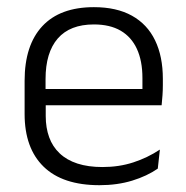

<svg xmlns="http://www.w3.org/2000/svg" viewBox="-20 -520 532 550"><path d="M265 10.5Q159.5 10.5 105 -42.5Q50.5 -95.5 50.5 -193.5V-288.5Q50.5 -390.5 101.2 -445Q152 -499.5 249 -499.5Q314 -499.5 358 -475Q402 -450.5 424.2 -404.5Q446.5 -358.5 446.5 -294V-276.5Q446.5 -262 445.5 -247.5Q444.5 -233 443 -218.5H387Q388 -240.5 388 -260.2Q388 -280 388 -296.5Q388 -345.5 372.2 -379.8Q356.5 -414 325.8 -432Q295 -450 249 -450Q180.5 -450 145.5 -409.8Q110.5 -369.5 110.5 -293.5V-246L111 -238V-187.5Q111 -154 120.8 -127Q130.5 -100 150.8 -80.8Q171 -61.5 201.8 -51.5Q232.5 -41.5 273.5 -41.5Q321 -41.5 361.8 -54.8Q402.5 -68 438 -91.5L432 -37Q401 -15.5 358.5 -2.5Q316 10.5 265 10.5ZM82 -218.5V-265H429.5V-218.5Z"/></svg>

Font: Anek Latin Medium Light
Style: Regular
Weight: 300
Version: Version 1.003